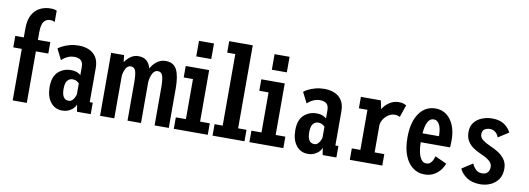

<svg xmlns="http://www.w3.org/2000/svg" viewBox="-60 -1126 4132 1501"><g transform="rotate(10 2006.5 -375.0)"><path d="M75 0V-409H7.5V-500H75V-569.5Q75 -640.5 99.2 -682.2Q123.5 -724 161.8 -741.8Q200 -759.5 242.5 -759.5Q263.5 -759.5 275.5 -756.2Q287.5 -753 292 -751V-660.5Q287.5 -663 278.8 -666.2Q270 -669.5 252.5 -669.5Q225.5 -669.5 206.2 -646.2Q187 -623 187 -559V-500H285.5V-409H187V0Z M468 11Q411 11 376 -33.8Q341 -78.5 341 -154.5Q341 -236 382.5 -274.2Q424 -312.5 482.5 -312.5Q515 -312.5 535.2 -302.8Q555.5 -293 561.5 -286.5V-349.5Q561.5 -388.5 543 -403.8Q524.5 -419 489.5 -419Q466 -419 445.8 -410.8Q425.5 -402.5 411.5 -392.2Q397.5 -382 392 -376L349 -460Q358 -469 381.5 -481.2Q405 -493.5 438.5 -502.8Q472 -512 510 -512Q554.5 -512 590.8 -497Q627 -482 648.8 -448.8Q670.5 -415.5 670.5 -361.5V-91H694.5V0H585.5L576.5 -56.5Q573 -43.5 559.5 -27.8Q546 -12 523 -0.5Q500 11 468 11ZM505 -73Q523.5 -73 535.2 -85.2Q547 -97.5 553.2 -112Q559.5 -126.5 561 -133V-220.5Q556 -226.5 542 -235.2Q528 -244 509 -244Q483.5 -244 467.2 -224.2Q451 -204.5 451 -158.5Q451 -73 505 -73Z M768.5 0V-500H871L877.5 -444.5Q897 -474.5 924.2 -493Q951.5 -511.5 983.5 -511.5Q1024.5 -511.5 1048.5 -491.2Q1072.5 -471 1083.5 -431Q1102 -467 1132.5 -489.2Q1163 -511.5 1200 -511.5Q1263.5 -511.5 1288.8 -461.8Q1314 -412 1314 -314V0H1201.5V-299.5Q1201.5 -367 1191.2 -394.8Q1181 -422.5 1153.5 -422.5Q1126 -422.5 1111.2 -392.5Q1096.5 -362.5 1093.5 -326V0H986.5V-299.5Q986.5 -367 977 -394.8Q967.5 -422.5 939 -422.5Q913.5 -422.5 899.5 -396.2Q885.5 -370 881.5 -337.5V0Z M1428.5 -711.5H1547.5V-588H1428.5ZM1354 0V-91H1434V-409H1360.5V-500H1546.5V-91H1623.5V0Z M1661.5 0V-91H1726V-659H1661.5V-750H1848.5V-91H1915V0Z M2028.5 -711.5H2147.5V-588H2028.5ZM1954 0V-91H2034V-409H1960.5V-500H2146.5V-91H2223.5V0Z M2418 11Q2361 11 2326 -33.8Q2291 -78.5 2291 -154.5Q2291 -236 2332.5 -274.2Q2374 -312.5 2432.5 -312.5Q2465 -312.5 2485.2 -302.8Q2505.5 -293 2511.5 -286.5V-349.5Q2511.5 -388.5 2493 -403.8Q2474.5 -419 2439.5 -419Q2416 -419 2395.8 -410.8Q2375.5 -402.5 2361.5 -392.2Q2347.5 -382 2342 -376L2299 -460Q2308 -469 2331.5 -481.2Q2355 -493.5 2388.5 -502.8Q2422 -512 2460 -512Q2504.5 -512 2540.8 -497Q2577 -482 2598.8 -448.8Q2620.5 -415.5 2620.5 -361.5V-91H2644.5V0H2535.5L2526.5 -56.5Q2523 -43.5 2509.5 -27.8Q2496 -12 2473 -0.5Q2450 11 2418 11ZM2455 -73Q2473.5 -73 2485.2 -85.2Q2497 -97.5 2503.2 -112Q2509.5 -126.5 2511 -133V-220.5Q2506 -226.5 2492 -235.2Q2478 -244 2459 -244Q2433.5 -244 2417.2 -224.2Q2401 -204.5 2401 -158.5Q2401 -73 2455 -73Z M2751 0V-91H2819V-409H2751V-500H2909.5L2923.5 -432.5Q2944.5 -467.5 2977.8 -489.2Q3011 -511 3050.5 -511Q3078 -511 3092.5 -504.8Q3107 -498.5 3111 -495.5L3077.5 -398Q3074.5 -401 3063.5 -404.8Q3052.5 -408.5 3036 -408.5Q3001 -408.5 2969.8 -380Q2938.5 -351.5 2932 -310.5V-91H3009V0Z M3342.5 11Q3292.5 11 3252 -19Q3211.5 -49 3188 -107.2Q3164.5 -165.5 3164.5 -250.5Q3164.5 -373.5 3213.2 -442.8Q3262 -512 3343 -512Q3394.5 -512 3431.5 -483.2Q3468.5 -454.5 3488.5 -404.5Q3508.5 -354.5 3508.5 -290.5Q3508.5 -267.5 3507.5 -253.5Q3506.5 -239.5 3505.5 -232H3273Q3275 -152.5 3293.8 -114.2Q3312.5 -76 3344 -76Q3365.5 -76 3378 -88.8Q3390.5 -101.5 3397 -117.5Q3403.5 -133.5 3406 -143.5L3498.5 -101.5Q3493 -82.5 3474.5 -56Q3456 -29.5 3423.5 -9.2Q3391 11 3342.5 11ZM3342.5 -425.5Q3284.5 -425.5 3275 -303H3405.5V-309.5Q3405.5 -337.5 3399.5 -364Q3393.5 -390.5 3379.5 -408Q3365.5 -425.5 3342.5 -425.5Z M3787.5 11Q3721.5 11 3680 -17Q3638.5 -45 3621.5 -85L3706.5 -139.5Q3715.5 -117 3734.8 -96.2Q3754 -75.5 3786.5 -75.5Q3816.5 -75.5 3831 -92.2Q3845.5 -109 3845.5 -136Q3845.5 -164.5 3820.2 -185Q3795 -205.5 3750.5 -224Q3723 -236 3694.2 -254.2Q3665.5 -272.5 3646.2 -302.2Q3627 -332 3627 -377.5Q3627 -422.5 3651 -452.5Q3675 -482.5 3713 -497.2Q3751 -512 3792.5 -512Q3855.5 -512 3892.5 -484.2Q3929.5 -456.5 3941 -426L3858.5 -373Q3853.5 -394.5 3834.5 -411.2Q3815.5 -428 3789.5 -428Q3765.5 -428 3747 -416.5Q3728.5 -405 3728.5 -376Q3728.5 -350 3751.8 -332Q3775 -314 3811.5 -298Q3840.5 -286 3873.5 -266.5Q3906.5 -247 3929.8 -216.5Q3953 -186 3953 -140.5Q3953 -91 3930 -57.2Q3907 -23.5 3869 -6.2Q3831 11 3787.5 11Z"/></g></svg>

Font: Trispace Condensed Medium
Style: Regular
Weight: 500
Width: 3
Designer: Tyler Finck
Foundry: Etcetera Type Company
Version: Version 1.210; ttfautohint (v1.8.3)